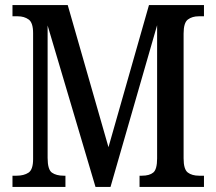

<svg xmlns="http://www.w3.org/2000/svg" viewBox="-20 -734 850 754"><path d="M29 0V-44H45Q74 -44 92 -56Q110 -68 110 -109V-604Q110 -645 92.5 -657.5Q75 -670 50 -670H29V-714H246L406 -156L565 -714H781V-670H760Q735 -670 718 -657.5Q701 -645 701 -602V-112Q701 -69 717.5 -56.5Q734 -44 762 -44H781V0H528V-44H537Q567 -44 582 -56.5Q597 -69 597 -112V-635L414 0H355L167 -634V-114Q167 -68 184 -56Q201 -44 230 -44H237V0Z"/></svg>

Font: Noto Serif Armenian Condensed Medium
Style: Regular
Weight: 500
Width: 3
Designer: Monotype Design Team
Foundry: Monotype Imaging Inc.
Version: Version 2.008; ttfautohint (v1.8.4.7-5d5b)